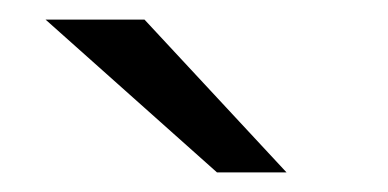

<svg xmlns="http://www.w3.org/2000/svg" viewBox="-20 -752 396 196"><path d="M201.5 -576 26.5 -732H127.5L272.5 -576Z"/></svg>

Font: Overpass Light
Style: Regular
Weight: 300
Designer: Delve Withrington, Dave Bailey, Thomas Jockin
Foundry: Delve Fonts LLC
Version: Version 4.000; ttfautohint (v1.8.3)